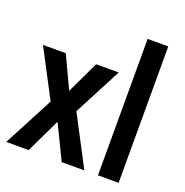

<svg xmlns="http://www.w3.org/2000/svg" viewBox="-134 -883 970 1005"><g transform="rotate(20 350.5 -380.0)"><path d="M154 -278 8 0H133L224 -191L317 0H443L298 -277L437 -543H311L226 -364L142 -543H15Z M634 0V-760H519V0Z"/></g></svg>

Font: Noto Sans Tamil Condensed SemiBold
Style: Regular
Weight: 600
Width: 3
Designer: Jelle Bosma - Monotype Design Team
Foundry: Monotype Imaging Inc.
Version: Version 2.004